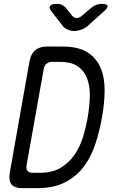

<svg xmlns="http://www.w3.org/2000/svg" viewBox="-20 -970 640 990"><path d="M94 0Q55 0 39.5 -19Q24 -38 30 -77L132 -653Q139 -692 161.5 -711Q184 -730 223 -730H302Q384 -730 430.5 -700.5Q477 -671 498.5 -620.5Q520 -570 519.5 -503Q519 -436 505 -360Q493 -292 471.5 -227Q450 -162 412.5 -111.5Q375 -61 316.5 -30.5Q258 0 173 0ZM117 -118Q114 -99 122 -89Q130 -79 149 -79H187Q250 -79 293 -105Q336 -131 364 -171.5Q392 -212 407.5 -262.5Q423 -313 432 -364Q441 -416 443 -467Q445 -518 431.5 -559Q418 -600 384.5 -625.5Q351 -651 288 -651H250Q231 -651 219.5 -641Q208 -631 205 -612ZM274 -950Q289 -950 300 -944.5Q311 -939 320 -929L351 -890Q362 -877 375.5 -877Q389 -877 404 -890L451 -930Q463 -940 476.5 -945Q490 -950 504 -950Q533 -950 535 -939.5Q537 -929 513 -909L433 -837Q417 -823 397.5 -816.5Q378 -810 363 -810Q348 -810 331 -816.5Q314 -823 303 -837L248 -908Q231 -929 238 -939.5Q245 -950 274 -950Z"/></svg>

Font: Maple Mono NL Light
Style: Italic
Weight: 300
Italic angle: -10°
Monospace: yes
Designer: subframe7536
Version: Version 7.000